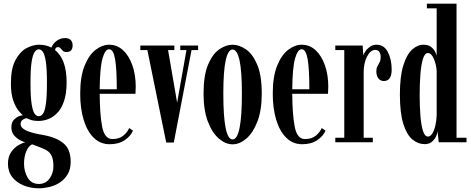

<svg xmlns="http://www.w3.org/2000/svg" viewBox="-20 -770 2550 1039"><path d="M190.5 249Q146 249 107.8 233.5Q69.5 218 46.2 188.2Q23 158.5 23 116Q23 78 40.5 53Q58 28 80.2 15.2Q102.5 2.5 117 0.5Q111.5 -0.5 93.2 -9Q75 -17.5 58.2 -35.2Q41.5 -53 41.5 -82Q41.5 -111.5 60.8 -127.2Q80 -143 95.5 -145Q102 -146.5 104 -146Q96.5 -151.5 80.8 -170.5Q65 -189.5 52 -225.5Q39 -261.5 39 -318.5Q39 -398 63 -443.8Q87 -489.5 122.2 -508.8Q157.5 -528 191.5 -528Q229 -528 258 -512.5Q267.5 -535.5 287.8 -549.8Q308 -564 331.5 -564Q353 -564 363 -553.2Q373 -542.5 373 -524.5Q373 -488.5 339.5 -488.5Q326.5 -488.5 319.8 -495.2Q313 -502 307.8 -508.5Q302.5 -515 293.5 -515Q281 -515 277.5 -499.5Q340.5 -449 340.5 -325.5Q340.5 -263 326.2 -222Q312 -181 289 -157.8Q266 -134.5 239.8 -125Q213.5 -115.5 189.5 -115.5Q162 -115.5 145.8 -121.5Q129.5 -127.5 126 -129.5Q124.5 -130 122.5 -130Q114.5 -130 103 -122Q91.5 -114 91.5 -98.5Q91.5 -79 119 -65Q146.5 -51 210.5 -40Q283.5 -27.5 323 5Q362.5 37.5 362.5 105Q362.5 145.5 346 173.2Q329.5 201 303.5 217.8Q277.5 234.5 247.5 241.8Q217.5 249 190.5 249ZM189.5 -141Q202 -141 212 -153.8Q222 -166.5 228 -205.8Q234 -245 234 -323.5Q234 -398 228 -436.5Q222 -475 212.2 -489Q202.5 -503 190.5 -503Q178 -503 167.8 -489Q157.5 -475 151.2 -436Q145 -397 145 -321.5Q145 -244 151.5 -205.2Q158 -166.5 168 -153.8Q178 -141 189.5 -141ZM190.5 225.5Q226.5 225.5 247.8 196.8Q269 168 269 129Q269 90 257 68.5Q245 47 216.5 35.5Q200 28.5 181 21Q162 13.5 153.5 11Q134 20.5 122 49.5Q110 78.5 110 115Q110 158 130 191.8Q150 225.5 190.5 225.5Z M573.5 10.5Q522.5 10.5 486.8 -25Q451 -60.5 432.5 -122.2Q414 -184 414 -263Q414 -356.5 438 -415Q462 -473.5 498 -500.8Q534 -528 570.5 -528Q614 -528 646.2 -498Q678.5 -468 696.5 -416.2Q714.5 -364.5 714.5 -301Q714.5 -280.5 713 -262.5H519.5Q520 -149.5 533 -83.5Q546 -17.5 588 -17.5Q626 -17.5 648.2 -36.8Q670.5 -56 679 -77L699.5 -63Q688.5 -35 655.8 -12.2Q623 10.5 573.5 10.5ZM570.5 -503.5Q548.5 -503.5 534.5 -453Q520.5 -402.5 519.5 -287H612Q612 -397 602.8 -450.2Q593.5 -503.5 570.5 -503.5Z M879.5 1.5 777.5 -499H739.5V-523.5H923.5V-499H889.5L938.5 -214.5L989 -499H955.5V-523.5H1052V-499H1016.5L920.5 1.5Z M1238.5 11Q1201 11 1164.8 -19.8Q1128.5 -50.5 1105 -111.8Q1081.5 -173 1081.5 -263.5Q1081.5 -362.5 1106 -420.5Q1130.5 -478.5 1166.8 -503.2Q1203 -528 1238.5 -528Q1274 -528 1310.5 -503.2Q1347 -478.5 1371.8 -420.5Q1396.5 -362.5 1396.5 -263.5Q1396.5 -173 1372.8 -111.8Q1349 -50.5 1312.8 -19.8Q1276.5 11 1238.5 11ZM1238.5 -15.5Q1289 -15.5 1289 -263.5Q1289 -386.5 1276 -444.2Q1263 -502 1238.5 -502Q1214.5 -502 1201.5 -444.2Q1188.5 -386.5 1188.5 -263.5Q1188.5 -15.5 1238.5 -15.5Z M1615.5 10.5Q1564.5 10.5 1528.8 -25Q1493 -60.5 1474.5 -122.2Q1456 -184 1456 -263Q1456 -356.5 1480 -415Q1504 -473.5 1540 -500.8Q1576 -528 1612.5 -528Q1656 -528 1688.2 -498Q1720.5 -468 1738.5 -416.2Q1756.5 -364.5 1756.5 -301Q1756.5 -280.5 1755 -262.5H1561.5Q1562 -149.5 1575 -83.5Q1588 -17.5 1630 -17.5Q1668 -17.5 1690.2 -36.8Q1712.5 -56 1721 -77L1741.5 -63Q1730.5 -35 1697.8 -12.2Q1665 10.5 1615.5 10.5ZM1612.5 -503.5Q1590.5 -503.5 1576.5 -453Q1562.5 -402.5 1561.5 -287H1654Q1654 -397 1644.8 -450.2Q1635.5 -503.5 1612.5 -503.5Z M1794.5 0V-24.5H1843V-499H1794.5V-523.5H1942.5L1946 -470.5Q1948 -477.5 1957 -491.5Q1966 -505.5 1981.5 -516.8Q1997 -528 2017.5 -528Q2058 -528 2078.8 -488.5Q2099.5 -449 2099.5 -393.5Q2099.5 -331.5 2057 -331.5Q2038.5 -331.5 2027.5 -346Q2016.5 -360.5 2016.5 -384.5Q2016.5 -400 2022.5 -411.2Q2028.5 -422.5 2034.2 -433.2Q2040 -444 2040 -458.5Q2040 -500 2010.5 -500Q1985 -500 1966.5 -464.5Q1948 -429 1948 -379.5V-24.5H1997.5V0Z M2278 10Q2242.5 10 2212 -15Q2181.5 -40 2162.8 -98.8Q2144 -157.5 2144 -259Q2144 -355 2162 -414.2Q2180 -473.5 2209.2 -500.8Q2238.5 -528 2271.5 -528Q2297.5 -528 2312.5 -516.2Q2327.5 -504.5 2334.5 -490.2Q2341.5 -476 2343 -468.5V-725H2290V-750H2450.5V-24.5H2504.5V0H2354L2348 -60Q2347 -47.5 2339.2 -31Q2331.5 -14.5 2316.5 -2.2Q2301.5 10 2278 10ZM2296 -31Q2309.5 -31 2319.8 -47.8Q2330 -64.5 2336 -90.8Q2342 -117 2343 -146V-386Q2340.5 -423 2327.2 -453Q2314 -483 2295.5 -483Q2278.5 -483 2268.8 -451.5Q2259 -420 2255 -368.5Q2251 -317 2251 -257Q2251 -192.5 2255.2 -141.5Q2259.5 -90.5 2269.2 -60.8Q2279 -31 2296 -31Z"/></svg>

Font: Imbue 50pt SemiBold
Style: Regular
Weight: 600
Designer: Tyler Finck
Foundry: Etcetera Type Company
Version: Version 1.102; ttfautohint (v1.8.3)